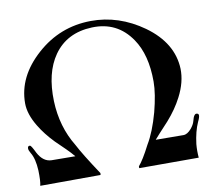

<svg xmlns="http://www.w3.org/2000/svg" viewBox="-81 -841 1041 934"><g transform="rotate(-10 439.0 -373.5)"><path d="M857 -213C846 -217 838 -206 832 -181C829 -169 822 -157 812 -145C799 -130 786 -122 773 -122L636 -123L660 -150L707 -201C738 -236 762 -271 780 -306C805 -354 816 -399 815 -442C812 -527 769 -601 684 -662C604 -719 517 -748 424 -747C323 -746 234 -712 157 -643C80 -574 41 -496 41 -408C41 -372 54 -333 79 -292C97 -262 121 -231 151 -200C184 -168 218 -136 237 -112L119 -113C92 -114 70 -130 53 -162C41 -187 33 -200 29 -201C21 -202 17 -198 17 -189C17 -183 20 -175 26 -165C39 -144 46 -114 48 -76C49 -41 48 -16 44 0L342 -1L343 -10C296 -81 264 -133 247 -166C206 -233 184 -309 181 -394C178 -487 196 -562 236 -619C279 -680 342 -712 425 -715C508 -718 573 -686 620 -617C657 -563 675 -492 675 -404C675 -363 667 -314 652 -256C635 -194 615 -144 592 -106C568 -59 548 -27 533 -10V-1H827C825 -24 825 -46 827 -68C832 -109 841 -144 854 -173C861 -187 864 -197 864 -203C864 -208 862 -212 857 -213Z"/></g></svg>

Font: GFS Fleischman
Style: Regular
Weight: 400
Designer: George Matthiopoulos
Foundry: George Matthiopoulos
Version: Version 1.0